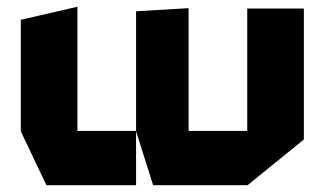

<svg xmlns="http://www.w3.org/2000/svg" viewBox="-20 -544 952 563"><path d="M705 -1V-519H871V-135L706 -1ZM116 -1 41 -159V-160H379V-1ZM41 -160V-486L206 -524H207V-160ZM429 -1 379 -159V-160H705V-1ZM379 -160V-511L532 -520H533V-160Z"/></svg>

Font: Foldit
Style: Bold
Weight: 700
Version: Version 1.003